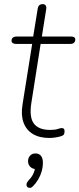

<svg xmlns="http://www.w3.org/2000/svg" viewBox="-20 -661 385 931"><path d="M220 8Q171 8 139 -11.5Q107 -31 94 -67Q81 -103 89 -153L136 -448H58Q48 -448 42 -452Q36 -456 36 -463Q36 -474 43 -479Q50 -484 60 -484H141L163 -620Q165 -631 171 -636Q177 -641 187 -641Q197 -641 201.5 -634.5Q206 -628 204 -616L183 -484H323Q334 -484 339.5 -480.5Q345 -477 345 -469Q345 -459 338.5 -453.5Q332 -448 321 -448H177L132 -162Q121 -92 144.5 -61.5Q168 -31 223 -31Q247 -31 260 -35.5Q273 -40 280 -40Q286 -40 289.5 -36.5Q293 -33 293 -25Q293 -16 290.5 -10.5Q288 -5 280 -2Q270 2 252.5 5Q235 8 220 8ZM140 242Q132 250 124.5 250Q117 250 112.5 245.5Q108 241 108.5 233Q109 225 116 217Q132 200 140 184.5Q148 169 151 150L156 159Q138 159 127 148Q116 137 116 121Q116 104 126 93.5Q136 83 152 83Q169 83 178.5 94.5Q188 106 188 128Q188 149 182 170Q176 191 165 209.5Q154 228 140 242Z"/></svg>

Font: Nunito ExtraLight ExtraLight
Style: Italic
Weight: 250
Italic angle: -9°
Version: Version 3.602